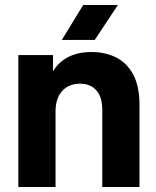

<svg xmlns="http://www.w3.org/2000/svg" viewBox="-20 -744 622 764"><path d="M387 0V-306Q387 -359 363 -385Q339 -411 299 -411Q254 -411 227.5 -382Q201 -353 201 -300V0H53V-525H191V-462H192Q214 -498 252.5 -517.5Q291 -537 343 -537Q400 -537 443 -515Q486 -493 510.5 -446.5Q535 -400 535 -327V0ZM311 -724H449L357 -585H226Z"/></svg>

Font: TikTok Sans 24pt
Style: Bold
Weight: 700
Version: Version 4.000